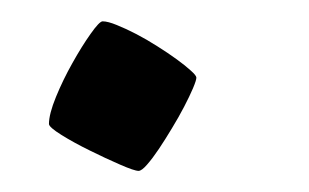

<svg xmlns="http://www.w3.org/2000/svg" viewBox="-20 -334 290 180"><path d="M164.1 -261.2Q164.1 -258.8 160.9 -251.2Q157.7 -243.7 152.6 -233.9Q147.5 -224.1 141.1 -213.6Q134.8 -203.1 128.9 -194.3Q123 -185.5 117.9 -179.7Q112.8 -173.8 109.9 -173.8Q106 -173.8 92.5 -179.7Q79.1 -185.5 64.2 -192.9Q49.3 -200.2 37.6 -207.5Q25.9 -214.8 25.9 -217.8Q25.9 -227.1 32.5 -243.2Q39.1 -259.3 47.9 -274.9Q56.6 -290.5 64.9 -302.2Q73.2 -314 76.2 -314Q81.1 -314 89.6 -310.5Q98.1 -307.1 107.9 -302Q117.7 -296.9 127.7 -290.5Q137.7 -284.2 145.8 -278.3Q153.8 -272.5 158.9 -267.8Q164.1 -263.2 164.1 -261.2Z"/></svg>

Font: Yesteryear
Style: Regular
Weight: 400
Designer: Astigmatic (AOETI)
Foundry: Astigmatic (AOETI)
Version: Version 1.000